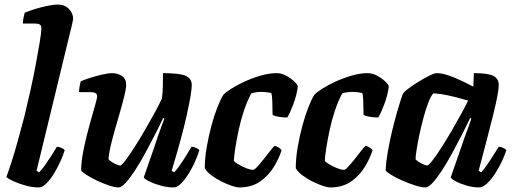

<svg xmlns="http://www.w3.org/2000/svg" viewBox="-20 -820 2242 840"><path d="M150 0Q121 0 91 -8.5Q61 -17 38 -27.5Q15 -38 8 -46Q16 -67 29.5 -108.5Q43 -150 57.5 -202.5Q72 -255 86 -308Q99 -361 112.5 -421.5Q126 -482 136.5 -538Q147 -594 154 -636.5Q161 -679 161 -697Q161 -709 153.5 -713Q146 -717 132 -717H80Q80 -729 83 -742.5Q86 -756 88 -764Q103 -771 130 -779.5Q157 -788 185.5 -794Q214 -800 234 -800Q263 -800 281.5 -781Q300 -762 300 -737Q300 -734 295.5 -714Q291 -694 285 -671L140 -73L151 -66Q161 -75 175.5 -95.5Q190 -116 204.5 -138.5Q219 -161 229 -178Q238 -178 249 -173Q260 -168 263 -163Q257 -142 244.5 -114.5Q232 -87 216 -60.5Q200 -34 182.5 -17Q165 0 150 0Z M499 0Q482 0 455.5 -9Q429 -18 402 -31Q375 -44 356 -56.5Q337 -69 335 -75Q335 -106 342 -145.5Q349 -185 359.5 -226.5Q370 -268 380.5 -304.5Q391 -341 398 -366.5Q405 -392 405 -398Q405 -409 397 -413Q389 -417 375 -417H326Q326 -430 328.5 -443.5Q331 -457 333 -464Q348 -471 374.5 -479.5Q401 -488 428 -494Q455 -500 469 -500Q495 -500 513.5 -487.5Q532 -475 532 -450Q532 -433 524 -400.5Q516 -368 504.5 -328Q493 -288 481.5 -248Q470 -208 462.5 -174.5Q455 -141 455 -123Q464 -113 481 -104.5Q498 -96 506 -96Q512 -96 529 -118.5Q546 -141 569 -177Q592 -213 615.5 -253.5Q639 -294 658.5 -330Q678 -366 688 -388Q692 -412 692.5 -444Q693 -476 693 -500Q769 -500 794 -487.5Q819 -475 819 -448Q819 -416 797.5 -318.5Q776 -221 731 -73L742 -66Q752 -76 766 -96Q780 -116 794 -138.5Q808 -161 818 -178Q827 -178 838 -173Q849 -168 852 -163Q846 -142 834 -114.5Q822 -87 805.5 -60.5Q789 -34 772 -17Q755 0 740 0Q712 0 683 -8Q654 -16 633 -26.5Q612 -37 609 -44L659 -188Q670 -223 681.5 -253.5Q693 -284 699 -301L694 -304Q678 -270 657 -229Q636 -188 614 -147.5Q592 -107 570 -73.5Q548 -40 529.5 -20Q511 0 499 0Z M1027 0Q1015 0 994 -7Q973 -14 949 -26Q925 -38 905 -53Q885 -68 876 -84Q876 -128 884.5 -177Q893 -226 905.5 -272Q918 -318 932 -353Q946 -388 957 -405Q967 -416 992 -432Q1017 -448 1051 -463.5Q1085 -479 1121.5 -489.5Q1158 -500 1191 -500Q1211 -500 1231.5 -489Q1252 -478 1267 -464Q1282 -450 1283 -441Q1278 -403 1263.5 -364.5Q1249 -326 1237 -306Q1215 -306 1197 -309.5Q1179 -313 1173 -317Q1172 -325 1172 -344.5Q1172 -364 1171 -384Q1170 -404 1167 -413Q1145 -418 1126 -418Q1115 -418 1102 -416.5Q1089 -415 1079 -411Q1061 -377 1047 -335Q1033 -293 1024 -250.5Q1015 -208 1009.5 -172.5Q1004 -137 1003 -116Q1009 -109 1024.5 -100Q1040 -91 1057.5 -84Q1075 -77 1087 -77Q1093 -77 1105 -90Q1117 -103 1131.5 -121Q1146 -139 1159 -156Q1172 -173 1181 -182Q1191 -180 1200 -174Q1209 -168 1212 -163Q1202 -130 1179.5 -92Q1157 -54 1119.5 -27Q1082 0 1027 0Z M1425 0Q1413 0 1392 -7Q1371 -14 1347 -26Q1323 -38 1303 -53Q1283 -68 1274 -84Q1274 -128 1282.5 -177Q1291 -226 1303.5 -272Q1316 -318 1330 -353Q1344 -388 1355 -405Q1365 -416 1390 -432Q1415 -448 1449 -463.5Q1483 -479 1519.5 -489.5Q1556 -500 1589 -500Q1609 -500 1629.5 -489Q1650 -478 1665 -464Q1680 -450 1681 -441Q1676 -403 1661.5 -364.5Q1647 -326 1635 -306Q1613 -306 1595 -309.5Q1577 -313 1571 -317Q1570 -325 1570 -344.5Q1570 -364 1569 -384Q1568 -404 1565 -413Q1543 -418 1524 -418Q1513 -418 1500 -416.5Q1487 -415 1477 -411Q1459 -377 1445 -335Q1431 -293 1422 -250.5Q1413 -208 1407.5 -172.5Q1402 -137 1401 -116Q1407 -109 1422.5 -100Q1438 -91 1455.5 -84Q1473 -77 1485 -77Q1491 -77 1503 -90Q1515 -103 1529.5 -121Q1544 -139 1557 -156Q1570 -173 1579 -182Q1589 -180 1598 -174Q1607 -168 1610 -163Q1600 -130 1577.5 -92Q1555 -54 1517.5 -27Q1480 0 1425 0Z M1841 0Q1824 0 1795.5 -9Q1767 -18 1738 -31Q1709 -44 1689 -56.5Q1669 -69 1667 -75Q1669 -112 1676.5 -155.5Q1684 -199 1694.5 -243Q1705 -287 1715.5 -324Q1726 -361 1734 -385.5Q1742 -410 1746 -414Q1751 -421 1770 -435Q1789 -449 1813.5 -464Q1838 -479 1859.5 -489.5Q1881 -500 1891 -500Q1920 -500 1964 -482Q2008 -464 2051 -441L2053 -500Q2117 -500 2139.5 -487.5Q2162 -475 2162 -448Q2162 -416 2138 -319Q2114 -222 2074 -73L2085 -66Q2095 -76 2109 -96Q2123 -116 2137 -138.5Q2151 -161 2162 -178Q2171 -178 2181.5 -173Q2192 -168 2195 -163Q2189 -142 2176 -114.5Q2163 -87 2146 -60.5Q2129 -34 2110.5 -17Q2092 0 2076 0Q2050 0 2022 -8Q1994 -16 1974.5 -26.5Q1955 -37 1952 -44L2002 -188Q2011 -216 2020 -239Q2029 -262 2042 -301L2037 -304Q2021 -270 2000 -229Q1979 -188 1957 -147.5Q1935 -107 1913 -73.5Q1891 -40 1872.5 -20Q1854 0 1841 0ZM1849 -96Q1855 -96 1872 -118Q1889 -140 1911.5 -175Q1934 -210 1957 -249.5Q1980 -289 1999 -324Q2018 -359 2028 -380Q1976 -395 1941.5 -402.5Q1907 -410 1876 -412Q1865 -400 1854 -371.5Q1843 -343 1833 -306Q1823 -269 1815 -231.5Q1807 -194 1802.5 -164.5Q1798 -135 1798 -123Q1808 -113 1824.5 -104.5Q1841 -96 1849 -96Z"/></svg>

Font: Texturina ExtraBold
Style: Italic
Weight: 800
Italic angle: -11°
Designer: Guillermo Torres Carreño
Foundry: Omnibus-Type
Version: Version 1.002; ttfautohint (v1.8.3)